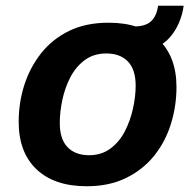

<svg xmlns="http://www.w3.org/2000/svg" viewBox="-20 -638 671 668"><path d="M45 -214Q45 -281 64.5 -342Q84 -403 123 -452.5Q162 -502 220.5 -530.5Q279 -559 358 -559Q470 -559 532 -500Q594 -441 594 -335Q594 -270 575 -208Q556 -146 517 -97Q478 -48 419 -19Q360 10 282 10Q169 10 107 -49Q45 -108 45 -214ZM188 -210Q188 -154 215 -126Q242 -98 290 -98Q333 -98 364 -121Q395 -144 414 -180.5Q433 -217 442.5 -259.5Q452 -302 452 -340Q452 -396 425 -424Q398 -452 350 -452Q306 -452 275 -429Q244 -406 225 -369.5Q206 -333 197 -291Q188 -249 188 -210ZM439 -457 447 -546Q486 -546 505.5 -564Q525 -582 530 -618H619Q615 -588 603 -559.5Q591 -531 570.5 -507.5Q550 -484 517.5 -470.5Q485 -457 439 -457Z"/></svg>

Font: Kufam SemiBold
Style: Italic
Weight: 600
Italic angle: -11°
Designer: Artur Schmal
Foundry: Original Type
Version: Version 1.301; ttfautohint (v1.8.3)